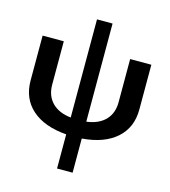

<svg xmlns="http://www.w3.org/2000/svg" viewBox="-104 -604 758 858"><g transform="rotate(15 274.5 -175.0)"><path d="M526 -387V-180Q526 -96 469.5 -46Q413 4 311 12V170H239V12Q136 4 79.5 -46Q23 -96 23 -180V-387H121V-187Q121 -135 152 -103.5Q183 -72 239 -66V-520H311V-66Q367 -73 397.5 -104.5Q428 -136 428 -187V-387Z"/></g></svg>

Font: Non Bureau
Style: Regular
Weight: 400
Designer: Jona Saucedo
Foundry: Non Foundry
Version: Version 1.000; ttfautohint (v1.8.4)